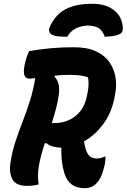

<svg xmlns="http://www.w3.org/2000/svg" viewBox="-20 -968 665 1008"><path d="M333 -775Q308 -775 287 -777Q266 -779 251 -787Q241 -793 238.5 -803.5Q236 -814 240 -824Q269 -890 323 -919Q377 -948 461 -948H469Q533 -948 576.5 -916Q620 -884 625 -824Q626 -812 622 -802.5Q618 -793 606 -788Q590 -781 571.5 -778.5Q553 -776 530 -775Q521 -803 501.5 -818Q482 -833 437 -834Q401 -831 375.5 -817.5Q350 -804 333 -775ZM183 0Q170 4 154.5 6Q139 8 124 8Q63 8 45 -27Q27 -62 35 -115Q44 -173 61 -224.5Q78 -276 98 -327.5Q118 -379 136 -435Q154 -491 165 -558Q155 -557 147.5 -556Q140 -555 135 -555Q90 -555 113 -643Q117 -660 122 -673.5Q127 -687 133 -700Q195 -710 249.5 -715Q304 -720 367 -720Q438 -720 484 -698.5Q530 -677 554.5 -641.5Q579 -606 586 -564.5Q593 -523 586 -483L584 -471Q569 -380 523.5 -318.5Q478 -257 421 -226Q424 -206 429 -188Q437 -160 451 -148Q465 -136 487 -136Q511 -136 528 -146H534Q534 -117 525 -84Q518 -56 508 -36.5Q498 -17 485 -4Q461 20 424 20Q342 20 318 -58Q308 -92 304.5 -124Q301 -156 302 -193Q300 -193 298 -193Q281 -193 259 -198.5Q237 -204 223 -217L215 -215Q205 -185 197 -155.5Q189 -126 184 -96Q180 -73 179.5 -48Q179 -23 183 0ZM289 -473Q284 -435 274 -397.5Q264 -360 252 -322Q259 -322 270 -322Q305 -322 339.5 -336.5Q374 -351 400.5 -383Q427 -415 437 -467L440 -483Q445 -508 445 -527.5Q445 -547 442 -562Q409 -575 345 -575Q326 -575 306.5 -574Q287 -573 269 -571L266 -566Q297 -534 289 -473Z"/></svg>

Font: Recursive Mn Csl St XBd
Style: Italic
Weight: 800
Italic angle: -15°
Monospace: yes
Version: Version 1.079;hotconv 1.0.112;makeotfexe 2.5.65598; ttfautoh